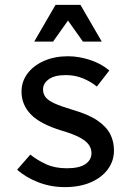

<svg xmlns="http://www.w3.org/2000/svg" viewBox="-20 -755 541 785"><path d="M50 -61 104 -123Q131 -101 167.5 -84Q204 -67 253 -67Q304 -67 329 -84Q354 -101 354 -129Q354 -147 343.5 -162.5Q333 -178 306.5 -192.5Q280 -207 232 -221Q144 -248 106 -287.5Q68 -327 68 -380Q68 -422 92.5 -454.5Q117 -487 160 -506Q203 -525 258 -525Q301 -525 346.5 -510.5Q392 -496 427 -467L376 -401Q352 -421 319.5 -434.5Q287 -448 249 -448Q203 -448 179.5 -431Q156 -414 156 -390Q156 -371 166.5 -357.5Q177 -344 203.5 -332Q230 -320 277 -306Q343 -287 379.5 -261.5Q416 -236 431 -206Q446 -176 446 -140Q446 -97 421 -63Q396 -29 351 -9.5Q306 10 245 10Q187 10 136 -10Q85 -30 50 -61ZM120 -585 207 -735H309L396 -585H319L258 -671L197 -585Z"/></svg>

Font: Radio Canada
Style: Regular
Weight: 400
Designer: Charles Daoud, Etienne Aubert Bonn, Alexandre Saumier Demers, Jacques Le Bailly
Foundry: Radio-Canada
Version: Version 2.104;gftools[0.9.28.dev5+ged2979d]